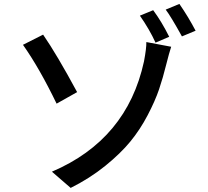

<svg xmlns="http://www.w3.org/2000/svg" viewBox="-20 -880 1040 959"><path d="M333 58.6 239.3 -22.5Q614.3 -182.6 699.2 -573.2Q711.9 -640.6 710.9 -669.9L835 -646.5Q824.2 -613.3 810.5 -558.6Q793.9 -491.2 774.4 -433.6Q754.9 -376 717.3 -304.2Q679.7 -232.4 630.9 -172.9Q582 -113.3 505.4 -51.3Q428.7 10.7 333 58.6ZM94.7 -656.2 195.3 -707Q264.6 -606.4 365.2 -419.9L262.7 -362.3Q176.8 -540 94.7 -656.2ZM678.7 -801.8 745.1 -829.1Q787.1 -772.5 825.2 -696.3L756.8 -667Q726.6 -733.4 678.7 -801.8ZM807.6 -832 876 -860.4Q919.9 -796.9 957 -726.6L888.7 -698.2Q833 -798.8 807.6 -832Z"/></svg>

Font: Gen Shin Gothic Monospace Medium
Style: Regular
Weight: 500
Designer: [Source Han Sans]
Ryoko NISHIZUKA  (kana & ideographs); Paul D. Hunt (Latin, Greek & Cyrillic); Wenlong ZHANG  (bopomofo
Version: Version 1.002.20150607